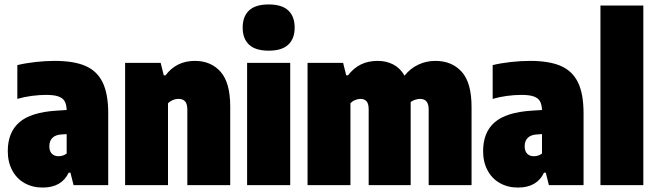

<svg xmlns="http://www.w3.org/2000/svg" viewBox="-20 -833 2954 864"><path d="M467 -323V0H311L297 -56H289Q257.5 11 172 11Q126 11 90.2 -9.2Q54.5 -29.5 34.8 -66.8Q15 -104 15 -153Q15 -237 66.5 -282.2Q118 -327.5 233 -335L280 -338Q279 -363.5 270.5 -378Q262 -392.5 242.2 -399.2Q222.5 -406 187 -406Q157 -406 122.8 -401.5Q88.5 -397 58 -388V-540Q95 -549 140 -554Q185 -559 226 -559Q312.5 -559 364.8 -536.2Q417 -513.5 442 -462Q467 -410.5 467 -323ZM280 -142V-229.5L257 -228Q230 -226.5 216 -212.8Q202 -199 202 -175Q202 -153 213.2 -141.5Q224.5 -130 243 -130Q264 -130 280 -142Z M543 -550H703L717 -494H725Q773.5 -559 857 -559Q929.5 -559 972.8 -509.8Q1016 -460.5 1016 -354V0H823V-339Q823 -366 812.8 -377Q802.5 -388 784 -388Q770 -388 757.2 -382.5Q744.5 -377 736 -368V0H543Z M1092 0V-550H1286V0ZM1072 -709Q1072 -759 1100.8 -786Q1129.5 -813 1189 -813Q1248.5 -813 1277.2 -786Q1306 -759 1306 -709Q1306 -659 1277.2 -632Q1248.5 -605 1189 -605Q1129.5 -605 1100.8 -632Q1072 -659 1072 -709Z M2102 -352V0H1909V-341Q1909 -388 1870 -388Q1860 -388 1848.5 -384.2Q1837 -380.5 1828 -374V-364V0H1639V-341Q1639 -366.5 1629.5 -377.2Q1620 -388 1602 -388Q1590 -388 1577.2 -382.5Q1564.5 -377 1557 -368V0H1364V-550H1524L1538 -494H1546Q1571 -526.5 1603.8 -542.8Q1636.5 -559 1680 -559Q1718.5 -559 1749.8 -542.8Q1781 -526.5 1800.5 -492.5Q1825.5 -524.5 1861.8 -541.8Q1898 -559 1939 -559Q2013.5 -559 2057.8 -509.8Q2102 -460.5 2102 -352Z M2606 -323V0H2450L2436 -56H2428Q2396.5 11 2311 11Q2265 11 2229.2 -9.2Q2193.5 -29.5 2173.8 -66.8Q2154 -104 2154 -153Q2154 -237 2205.5 -282.2Q2257 -327.5 2372 -335L2419 -338Q2418 -363.5 2409.5 -378Q2401 -392.5 2381.2 -399.2Q2361.5 -406 2326 -406Q2296 -406 2261.8 -401.5Q2227.5 -397 2197 -388V-540Q2234 -549 2279 -554Q2324 -559 2365 -559Q2451.5 -559 2503.8 -536.2Q2556 -513.5 2581 -462Q2606 -410.5 2606 -323ZM2419 -142V-229.5L2396 -228Q2369 -226.5 2355 -212.8Q2341 -199 2341 -175Q2341 -153 2352.2 -141.5Q2363.5 -130 2382 -130Q2403 -130 2419 -142Z M2682 0V-808H2875V0Z"/></svg>

Font: Encode Sans Condensed Black
Style: Regular
Weight: 900
Width: 3
Designer: Multiple Designers
Foundry: Impallari Type
Version: Version 2.000